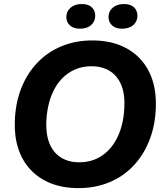

<svg xmlns="http://www.w3.org/2000/svg" viewBox="-20 -943 825 972"><path d="M377.6 9.3Q298 9.3 236.9 -15.1Q175.9 -39.6 134.4 -84.1Q92.9 -128.6 72.6 -190.6Q52.3 -252.7 55 -329Q58 -422.1 87.9 -497.1Q117.7 -572 169.9 -626.3Q222.1 -680.6 292.6 -709.4Q363 -738.3 447.4 -738.3Q526.3 -738.3 587.4 -713.9Q648.4 -689.4 689.9 -644.8Q731.4 -600.1 751.6 -538.1Q771.7 -476 769 -400Q766 -307.6 736.1 -232.3Q706.3 -157 654.4 -102.7Q602.6 -48.4 532.3 -19.6Q462 9.3 377.6 9.3ZM380.6 -121.4Q448.9 -121.4 499.4 -157Q549.9 -192.6 578.5 -256.6Q607.1 -320.6 609.7 -405.7Q611.7 -455.9 600.7 -493.4Q589.7 -530.9 567.7 -556.3Q545.7 -581.7 514.4 -594.6Q483 -607.6 443.6 -607.6Q376.3 -607.6 325.4 -572.1Q274.6 -536.7 246.1 -473.1Q217.6 -409.4 214.3 -323.3Q213 -272.9 224 -235.4Q235 -197.9 257.1 -172.4Q279.3 -147 310.5 -134.2Q341.7 -121.4 380.6 -121.4ZM597.7 -797.7Q565.7 -797.7 547.6 -814.3Q529.4 -830.9 529.4 -856.7Q529.4 -885.7 550.9 -904.1Q572.4 -922.6 607.4 -922.6Q640.9 -922.6 658.3 -906.1Q675.7 -889.7 675.7 -862.9Q675.7 -834.6 654.9 -816.1Q634.1 -797.7 597.7 -797.7ZM384.1 -797.7Q352.1 -797.7 334 -814.3Q315.9 -830.9 315.9 -856.7Q315.9 -885.7 337.4 -904.1Q358.9 -922.6 393.9 -922.6Q427.3 -922.6 444.7 -906.1Q462.1 -889.7 462.1 -862.9Q462.1 -834.6 441.4 -816.1Q420.6 -797.7 384.1 -797.7Z"/></svg>

Font: Mona Sans
Style: Italic
Weight: 200
Italic angle: -11.6951°
Designer: Deni Anggara
Foundry: GitHub
Version: Version 2.000